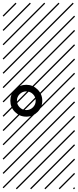

<svg xmlns="http://www.w3.org/2000/svg" viewBox="-23 -978 577 1424"><path d="M88.4 -147.2Q53.7 -181.6 53.7 -231Q53.7 -280.3 88.4 -314.7Q123 -349.1 171.9 -349.1Q220.7 -349.1 255.6 -314.5Q290.5 -279.8 290.5 -231Q290.5 -182.1 255.6 -147.5Q220.7 -112.8 171.9 -112.8Q123 -112.8 88.4 -147.2ZM171.9 -161.6Q200.7 -161.6 221.2 -181.9Q241.7 -202.1 241.7 -231Q241.7 -259.8 221.2 -280Q200.7 -300.3 171.9 -300.3Q143.6 -300.3 123 -280Q102.5 -259.8 102.5 -231Q102.5 -202.1 123 -181.9Q143.6 -161.6 171.9 -161.6ZM526.9 410.6 533.7 417.5 525.4 425.8 518.6 418.9ZM526.9 304.7 533.7 311.5 419.4 425.8 412.6 418.9ZM526.9 198.7 533.7 205.6 313.5 425.8 306.6 418.9ZM526.9 92.3 533.7 99.1 207.5 425.8 200.7 418.9ZM526.9 -13.2 533.7 -6.3 101.6 425.8 94.7 418.9ZM526.9 -119.1 533.7 -112.3 3.4 418 -3.4 411.1ZM526.9 -225.6 533.7 -218.8 3.4 311.5 -3.4 304.7ZM526.9 -331.5 533.7 -324.7 3.4 205.6 -3.4 198.7ZM526.9 -438 533.7 -431.2 3.4 99.1 -3.4 92.3ZM526.9 -543.5 533.7 -536.6 3.4 -6.3 -3.4 -13.2ZM526.9 -649.4 533.7 -642.6 3.4 -112.3 -3.4 -119.1ZM526.9 -755.9 533.7 -749 3.4 -218.8 -3.4 -225.6ZM526.9 -861.8 533.7 -855 3.4 -324.7 -3.4 -331.5ZM516.6 -958 523.4 -951.2 3.4 -431.2 -3.4 -438ZM411.1 -958 418 -951.2 3.4 -536.6 -3.4 -543.5ZM305.2 -958 312 -951.2 3.4 -642.6 -3.4 -649.4ZM198.7 -958 205.6 -951.2 3.4 -749 -3.4 -755.9ZM92.3 -958 99.1 -951.2 3.4 -855 -3.4 -861.8Z"/></svg>

Font: AzarMehrMSRS2
Style: Regular
Weight: 1
Designer: Amin Abedi
Version: Version 1.00